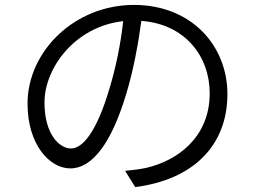

<svg xmlns="http://www.w3.org/2000/svg" viewBox="-20 -733 1040 781"><path d="M481 -647C471 -554 451 -457 425 -372C373 -196 316 -129 269 -129C222 -129 161 -186 161 -316C161 -457 285 -625 481 -647ZM555 -648C732 -635 833 -505 833 -353C833 -175 702 -79 574 -50C551 -45 520 -41 489 -38L530 28C765 -2 905 -140 905 -350C905 -549 757 -713 525 -713C284 -713 92 -525 92 -311C92 -146 181 -48 266 -48C355 -48 434 -150 495 -356C523 -449 542 -553 555 -648Z"/></svg>

Font: Noto Sans JP DemiLight
Style: Regular
Weight: 350
Designer: Ryoko NISHIZUKA 西塚涼子 (kana, bopomofo & ideographs); Paul D. Hunt (Latin, Greek & Cyrillic); Sandoll Communications 산돌커뮤니
Foundry: Adobe
Version: Version 2.004;hotconv 1.0.118;makeotfexe 2.5.65603